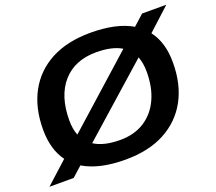

<svg xmlns="http://www.w3.org/2000/svg" viewBox="-142 -876 1182 1050"><g transform="rotate(-20 448.5 -351.0)"><path d="M421 9Q268 9 177 -46L119 6H-22L106 -110Q52 -183 52 -299Q52 -425 102 -517Q152 -609 246.5 -659Q341 -709 476 -709Q627 -709 717 -656L778 -711H919L789 -592Q846 -518 845 -401Q845 -276 795 -184Q745 -92 650.5 -41.5Q556 9 421 9ZM204 -297Q204 -247 219 -210L616 -565Q561 -598 469 -598Q344 -598 274 -518.5Q204 -439 204 -297ZM430 -102Q513 -102 572 -140Q631 -178 662 -245.5Q693 -313 693 -403Q693 -454 678 -492L279 -138Q334 -102 430 -102Z"/></g></svg>

Font: Georama Extended SemiBold
Style: Italic
Weight: 600
Width: 7
Italic angle: -9°
Designer: Jean-Baptiste Levee
Foundry: Production Type
Version: Version 1.000